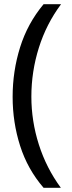

<svg xmlns="http://www.w3.org/2000/svg" viewBox="-20 -734 340 912"><path d="M40 -274Q40 -396 75.5 -509.5Q111 -623 187 -714H270Q200 -620 164.5 -507Q129 -394 129 -275Q129 -159 164.5 -47.5Q200 64 269 158H187Q111 70 75.5 -41.5Q40 -153 40 -274Z"/></svg>

Font: Noto Sans Vai
Style: Regular
Weight: 400
Designer: Monotype Design Team
Foundry: Monotype Imaging Inc.
Version: Version 2.001; ttfautohint (v1.8.4.7-5d5b)